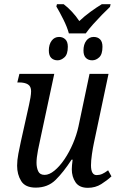

<svg xmlns="http://www.w3.org/2000/svg" viewBox="-20 -890 566 920"><path d="M310 -730Q302 -760 283.5 -797Q265 -834 250 -859L253 -870H285Q305 -855 325 -833.5Q345 -812 360 -789Q384 -812 413.5 -833.5Q443 -855 468 -870H510L507 -857Q490 -841 468.5 -819Q447 -797 426 -773.5Q405 -750 391 -730ZM256 -601Q237 -601 225.5 -612.5Q214 -624 214 -648Q214 -677 227.5 -695Q241 -713 263 -713Q281 -713 293 -701.5Q305 -690 305 -666Q305 -630 289 -615.5Q273 -601 256 -601ZM422 -601Q403 -601 391.5 -612.5Q380 -624 380 -648Q380 -677 393.5 -695Q407 -713 429 -713Q448 -713 459.5 -701.5Q471 -690 471 -666Q471 -630 455.5 -615.5Q440 -601 422 -601ZM401 10Q360 10 342 -16.5Q324 -43 324 -79Q324 -94 328 -125H323Q284 -65 246.5 -28Q209 9 151 9Q101 9 81.5 -22.5Q62 -54 62 -96Q62 -122 68 -153.5Q74 -185 80 -212L119 -387Q123 -404 126 -422.5Q129 -441 129 -453Q129 -476 114 -485.5Q99 -495 71 -495H63L73 -536H240L176 -237Q169 -207 162 -170.5Q155 -134 155 -110Q155 -87 163 -69.5Q171 -52 194 -52Q216 -52 241 -72.5Q266 -93 289 -127Q312 -161 329.5 -202Q347 -243 356 -284L409 -536H500L430 -205Q425 -182 420.5 -151Q416 -120 416 -98Q416 -51 443 -51Q457 -51 469.5 -56.5Q482 -62 498 -74L514 -45Q494 -26 465.5 -8Q437 10 401 10Z"/></svg>

Font: Noto Serif Condensed
Style: Italic
Weight: 400
Width: 3
Italic angle: -12°
Designer: Monotype Design Team
Foundry: Monotype Imaging Inc.
Version: Version 2.014; ttfautohint (v1.8.4.7-5d5b)